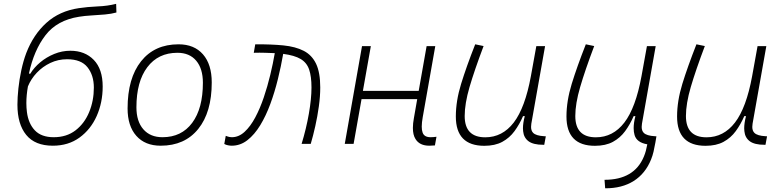

<svg xmlns="http://www.w3.org/2000/svg" viewBox="-20 -762 4142 1017"><path d="M259.8 9.8Q165.5 9.8 118.9 -47.4Q72.3 -104.5 72.3 -207.5Q72.3 -245.6 77.4 -293.5Q82.5 -341.3 93 -390.4Q103.5 -439.5 119.1 -481Q156.7 -578.6 225.8 -641.1Q294.9 -703.6 397.5 -718.8Q442.9 -725.6 496.6 -728Q549.8 -730 595.2 -741.7L596.7 -695.8Q570.8 -688.5 535.9 -685.3Q501 -682.1 464.8 -680.2Q428.7 -678.2 398.9 -673.3Q282.7 -655.3 221.2 -575.7Q159.7 -496.1 133.3 -372.6L140.1 -371.1Q160.2 -404.3 193.1 -431.9Q226.1 -459.5 267.3 -476.3Q308.6 -493.2 352.5 -493.2Q429.7 -493.2 476.8 -444.6Q523.9 -396 523.9 -303.7Q523.9 -218.8 492.2 -147.5Q460.4 -76.2 401.1 -33.2Q341.8 9.8 259.8 9.8ZM264.6 -35.2Q333 -35.2 380.4 -71.8Q427.7 -108.4 452.4 -168.5Q477.1 -228.5 477.1 -297.9Q477.1 -363.3 443.4 -405.8Q409.7 -448.2 335.4 -448.2Q288.1 -448.2 246.8 -428.7Q205.6 -409.2 174.8 -376.5Q144 -343.8 127.9 -304.2Q119.6 -257.8 119.6 -216.3Q119.6 -191.4 122.6 -168.5Q130.4 -107.4 164.8 -71.3Q199.2 -35.2 264.6 -35.2Z M831.1 9.8Q748.5 9.8 702.1 -42.5Q655.8 -94.7 655.8 -187.5Q655.8 -347.7 727.3 -437.5Q798.8 -527.3 925.8 -527.3Q1008.8 -527.3 1055.2 -474.1Q1101.6 -420.9 1101.6 -325.2Q1101.6 -167.5 1030 -78.9Q958.5 9.8 831.1 9.8ZM840.8 -35.2Q941.4 -35.2 998 -111.3Q1054.7 -187.5 1054.7 -323.7Q1054.7 -398.4 1019.3 -440.4Q983.9 -482.4 919.9 -482.4Q817.9 -482.4 760.3 -406Q702.6 -329.6 702.6 -193.8Q702.6 -119.1 739.3 -77.1Q775.9 -35.2 840.8 -35.2Z M1577.6 0Q1602.1 -80.1 1616 -159.7Q1629.9 -239.3 1629.9 -298.8Q1629.9 -357.4 1617.4 -393.8Q1605 -430.2 1572.5 -449.5Q1540 -468.8 1480 -476.6Q1468.8 -411.1 1451.9 -342.8Q1435.1 -274.4 1411.9 -211.4Q1388.7 -148.4 1358.4 -98.6Q1328.1 -48.8 1290.5 -19.5Q1252.9 9.8 1207 9.8Q1199.2 9.8 1187.7 7.6Q1176.3 5.4 1168 0.5L1175.8 -42.5Q1188.5 -37.6 1195.8 -36.4Q1203.1 -35.2 1208 -35.2Q1244.6 -35.2 1275.6 -63.7Q1306.6 -92.3 1332 -139.9Q1357.4 -187.5 1377.2 -246.1Q1397 -304.7 1411.6 -365.5Q1426.3 -426.3 1435.5 -480.5Q1411.6 -481.9 1383.8 -482.4Q1370.1 -482.9 1355 -482.9Q1340.3 -482.9 1324.2 -482.4L1332 -527.3Q1417 -527.8 1481.2 -521.5Q1545.4 -515.1 1588.9 -492.7Q1632.3 -470.2 1654.3 -424.1Q1676.3 -377.9 1676.3 -298.8Q1676.3 -251.5 1668.9 -198.5Q1661.6 -145.5 1650.1 -94.2Q1638.7 -43 1626 0Z M1806.2 0 1897.5 -517.6H1944.3L1902.3 -280.8H2197.8L2239.7 -517.6H2285.6L2219.2 -141.6Q2213.9 -112.3 2213.9 -91.3Q2213.9 -72.8 2218.3 -60.5Q2226.6 -35.2 2260.7 -35.2Q2274.9 -35.2 2292 -37.6L2283.7 8.3Q2270 9.8 2254.4 9.8Q2202.1 9.8 2180.7 -25.9Q2167 -47.4 2167 -84.5Q2167 -107.9 2172.4 -136.7L2189.9 -236.8H1895L1853 0Z M2545.4 10.3Q2394.5 10.3 2394.5 -145Q2394.5 -227.1 2422.4 -317.6Q2450.2 -408.2 2497.1 -527.3L2541.5 -518.1Q2492.7 -388.7 2467 -300.8Q2441.4 -212.9 2441.4 -147.5Q2441.4 -34.7 2550.3 -34.7Q2641.1 -34.7 2701.2 -112.8Q2761.2 -190.9 2792 -358.4L2820.8 -517.6H2867.2L2794.4 -106.9Q2793 -97.7 2793 -89.8Q2793 -69.3 2804.2 -58.1Q2819.3 -43 2862.3 -40.5L2871.1 -40L2862.8 4.9H2857.4Q2804.7 4.9 2779.5 -13.9Q2754.4 -32.7 2751 -66.9Q2750 -74.2 2750 -82Q2750 -110.8 2759.8 -147H2750.5Q2731.4 -103 2705.3 -67.4Q2679.2 -31.7 2640.6 -10.7Q2602.1 10.3 2545.4 10.3Z M3185.5 235.4 3182.1 190.4Q3338.9 190.4 3390.1 68.4Q3397 52.2 3401.1 36.4Q3405.3 20.5 3408.7 2.4Q3353 -6.8 3341.3 -46.4Q3336.4 -63 3336.4 -83.5Q3336.4 -111.8 3345.7 -147H3336.4Q3317.4 -103 3291.3 -67.4Q3265.1 -31.7 3226.6 -10.7Q3188 10.3 3131.3 10.3Q2980.5 10.3 2980.5 -145Q2980.5 -227.1 3008.3 -317.6Q3036.1 -408.2 3083 -527.3L3127.4 -518.1Q3078.6 -388.7 3053 -300.8Q3027.3 -212.9 3027.3 -147.5Q3027.3 -34.7 3136.2 -34.7Q3227.1 -34.7 3287.1 -112.8Q3347.2 -190.9 3377.9 -358.4L3406.7 -517.6H3453.1L3380.4 -106.9Q3378.9 -97.7 3378.9 -89.8Q3378.9 -69.3 3390.1 -58.1Q3405.3 -43 3448.2 -40.5L3457 -40L3451.7 -8.3Q3446.8 19.5 3441.7 41.5Q3436.5 63.5 3428.7 82.5Q3398.4 157.7 3336.4 196.8Q3274.4 235.8 3185.5 235.4Z M3717.3 10.3Q3566.4 10.3 3566.4 -145Q3566.4 -227.1 3594.2 -317.6Q3622.1 -408.2 3668.9 -527.3L3713.4 -518.1Q3664.6 -388.7 3638.9 -300.8Q3613.3 -212.9 3613.3 -147.5Q3613.3 -34.7 3722.2 -34.7Q3813 -34.7 3873 -112.8Q3933.1 -190.9 3963.9 -358.4L3992.7 -517.6H4039.1L3966.3 -106.9Q3964.8 -97.7 3964.8 -89.8Q3964.8 -69.3 3976.1 -58.1Q3991.2 -43 4034.2 -40.5L4043 -40L4034.7 4.9H4029.3Q3976.6 4.9 3951.4 -13.9Q3926.3 -32.7 3922.9 -66.9Q3921.9 -74.2 3921.9 -82Q3921.9 -110.8 3931.6 -147H3922.4Q3903.3 -103 3877.2 -67.4Q3851.1 -31.7 3812.5 -10.7Q3773.9 10.3 3717.3 10.3Z"/></svg>

Font: CaskaydiaCove NF ExtraLight
Style: Italic
Weight: 200
Italic angle: -10°
Designer: Aaron Bell
Foundry: Saja Typeworks
Version: Version 2111.001; VTT 6.35;Nerd Fonts 3.2.1